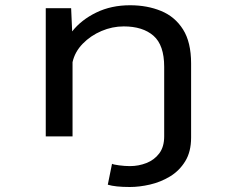

<svg xmlns="http://www.w3.org/2000/svg" viewBox="-20 -532 915 749"><path d="M158.5 0V-500H257.5L261.5 -409.5Q297.5 -455 355.8 -483.2Q414 -511.5 487.5 -511.5Q554.5 -511.5 608.5 -489.2Q662.5 -467 694 -417.2Q725.5 -367.5 725.5 -284.5V4.5Q725.5 60 702.5 97.2Q679.5 134.5 643 156.5Q606.5 178.5 565 188Q523.5 197.5 486.5 197.5Q429.5 197.5 400.5 188.5L417 107Q422 110 444.5 113Q467 116 487 116Q520.5 116 551.2 104Q582 92 601.2 66.5Q620.5 41 620.5 0V-271.5Q620.5 -356 578.8 -392.5Q537 -429 462.5 -429Q418 -429 375.8 -411Q333.5 -393 302.8 -361.5Q272 -330 263 -289.5V0Z"/></svg>

Font: Trispace SemiExpanded
Style: Regular
Weight: 400
Width: 6
Designer: Tyler Finck
Foundry: Etcetera Type Company
Version: Version 1.210; ttfautohint (v1.8.3)